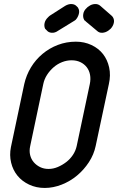

<svg xmlns="http://www.w3.org/2000/svg" viewBox="-20 -929 584 949"><path d="M302 -900Q319 -910 334.5 -909Q350 -908 359 -898Q361 -895 363 -894Q365 -893 367 -888Q374 -876 369.5 -859.5Q365 -843 354 -831Q351 -828 348.5 -827Q346 -826 342 -823L267 -777Q252 -766 236 -767Q220 -768 212 -778Q209 -780 207.5 -782.5Q206 -785 203 -787Q197 -800 200.5 -815.5Q204 -831 218 -844Q220 -847 222.5 -848.5Q225 -850 227 -852ZM476 -900Q465 -910 448.5 -909Q432 -908 419 -898Q415 -895 413 -894Q411 -893 407 -888Q394 -876 391.5 -859.5Q389 -843 396 -831Q397 -828 399.5 -827Q402 -826 404 -823L459 -777Q470 -766 486 -767Q502 -768 516 -778Q519 -780 521.5 -782.5Q524 -785 527 -787Q539 -800 542.5 -815.5Q546 -831 538 -844Q536 -847 535 -848L531 -852ZM100 -514Q110 -558 133 -596Q156 -634 190 -662.5Q224 -691 266 -707Q308 -723 355 -723Q397 -723 432 -706.5Q467 -690 489 -662Q511 -634 519.5 -595.5Q528 -557 518 -513L453 -208Q444 -165 419.5 -127.5Q395 -90 361 -61.5Q327 -33 285 -16.5Q243 0 201 0Q159 0 124 -16.5Q89 -33 66.5 -60.5Q44 -88 35 -125Q26 -162 34 -202ZM129 -206Q124 -183 129 -162.5Q134 -142 147 -127Q160 -112 178.5 -103Q197 -94 220 -94Q243 -94 265.5 -103.5Q288 -113 307.5 -128Q327 -143 340.5 -163.5Q354 -184 359 -207L424 -514Q429 -538 425 -559.5Q421 -581 408.5 -597Q396 -613 377 -622Q358 -631 334 -631Q310 -631 287 -622Q264 -613 245 -596.5Q226 -580 212.5 -559Q199 -538 194 -514Z"/></svg>

Font: VDS
Style: Italic
Weight: 400
Designer: artmaker
Foundry: artmaker
Version: Version 1.000 2009 initial release